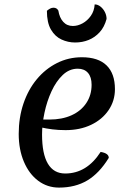

<svg xmlns="http://www.w3.org/2000/svg" viewBox="-20 -837 582 872"><path d="M248 15Q195 15 153.5 -16Q112 -47 88.5 -102.5Q65 -158 65 -229Q65 -303 86.5 -366.5Q108 -430 147 -477Q186 -524 238.5 -550.5Q291 -577 352 -577Q426 -577 464 -540Q502 -503 502 -432Q502 -379 473 -336.5Q444 -294 393.5 -270Q343 -246 278 -246Q246 -246 218 -249.5Q190 -253 164 -259L167 -294H204Q262 -294 305 -313.5Q348 -333 372 -369Q396 -405 396 -452Q396 -487 379.5 -506Q363 -525 333 -525Q295 -525 265 -496.5Q235 -468 214 -422.5Q193 -377 182 -325Q171 -273 171 -226Q171 -138 197.5 -93.5Q224 -49 276 -49Q374 -49 437 -147Q474 -141 474 -120Q431 -50 376.5 -17.5Q322 15 248 15ZM193 -788Q200 -794 207.5 -798Q215 -802 223 -802Q238 -802 245 -789Q250 -757 267 -738Q284 -719 311 -719Q333 -719 355 -731Q377 -743 392.5 -765Q408 -787 410 -817Q424 -817 436.5 -807Q449 -797 456.5 -782Q464 -767 464 -751Q454 -714 432.5 -690.5Q411 -667 382.5 -655.5Q354 -644 321 -644Q289 -644 259.5 -657.5Q230 -671 211.5 -702.5Q193 -734 193 -788Z"/></svg>

Font: Merienda
Style: Regular
Weight: 400
Designer: Eduardo Rodriguez Tunni
Foundry: Eduardo Rodriguez Tunni
Version: Version 2.001